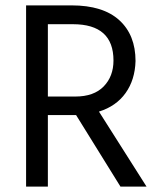

<svg xmlns="http://www.w3.org/2000/svg" viewBox="-20 -694 588 714"><path d="M263 -266H158V0H77V-674H246Q363 -674 423.5 -619Q484 -564 484 -467Q482 -397 447 -348Q412 -299 348 -279L525 0H428ZM251 -604H158V-335H260Q329 -335 365.5 -372.5Q402 -410 402 -469Q402 -604 251 -604Z"/></svg>

Font: Hind Mysuru
Style: Regular
Weight: 400
Designer: Manushi Parikh, Hitesh Malaviya
Foundry: Indian Type Foundry
Version: Version 0.703;PS 1.0;hotconv 1.0.86;makeotf.lib2.5.63406